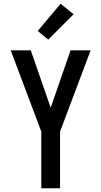

<svg xmlns="http://www.w3.org/2000/svg" viewBox="-20 -1003 540 1023"><path d="M200 0V-302L37 -735H144L250 -429L356 -735H463L300 -302V0ZM237 -792 181 -838 303 -983 372 -927Z"/></svg>

Font: Iosevka Semibold
Style: Regular
Weight: 600
Monospace: yes
Designer: Belleve Invis
Foundry: Belleve Invis
Version: Version 33.2.3; ttfautohint (v1.8.4)